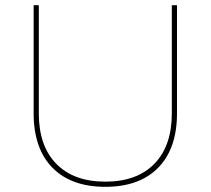

<svg xmlns="http://www.w3.org/2000/svg" viewBox="-20 -719 814 742"><path d="M130 -281Q130 -155 197.5 -86Q265 -17 387 -17Q509 -17 576.5 -86Q644 -155 644 -281V-699H664V-281Q664 -145 591.5 -71Q519 3 387 3Q255 3 182.5 -71Q110 -145 110 -281V-699H130Z"/></svg>

Font: Montserrat arm Thin
Style: Regular
Weight: 250
Designer: Julieta Ulanovsky
Foundry: Julieta Ulanovsky
Version: Version 6.000;PS 006.000;hotconv 1.0.88;makeotf.lib2.5.64775